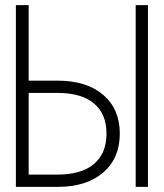

<svg xmlns="http://www.w3.org/2000/svg" viewBox="-20 -730 640 750"><path d="M42 0V-710H92V-415H205Q318 -415 383 -359.5Q448 -304 448 -208Q448 -112 383 -56Q318 0 205 0ZM510 0V-710H558V0ZM92 -48H205Q298 -48 347 -89.5Q396 -131 396 -208Q396 -285 347 -326Q298 -367 205 -367H92Z"/></svg>

Font: Geist Mono ExtraLight
Style: Regular
Weight: 200
Monospace: yes
Designer: Basement.studio, Andrés Briganti, Mateo Zaragoza
Foundry: Basement.studio, Vercel, Andrés Briganti, Guido Ferreyra, Mateo Zaragoza
Version: Version 1.500; ttfautohint (v1.8.4.7-5d5b)